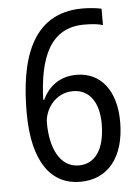

<svg xmlns="http://www.w3.org/2000/svg" viewBox="-53 -766 597 817"><g transform="rotate(-5 246.0 -357.0)"><path d="M257 10C375 10 448 -78 448 -230C448 -360 386 -445 280 -445C208 -445 161 -407 134 -351H130C136 -532 187 -655 331 -655C362 -655 389 -653 411 -646V-716C389 -721 357 -724 330 -724C106 -724 55 -516 55 -303C55 -89 135 10 257 10ZM257 -60C175 -60 137 -147 137 -252C137 -306 181 -377 259 -377C331 -377 369 -317 369 -229C369 -115 324 -60 257 -60Z"/></g></svg>

Font: Noto Sans Oriya Cond
Style: Regular
Weight: 400
Width: 3
Designer: Amélie Bonet and Sol Matas
Foundry: Google LLC
Version: Version 2.006